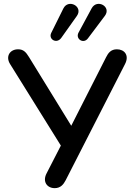

<svg xmlns="http://www.w3.org/2000/svg" viewBox="-20 -969 695 997"><path d="M264 8C295 8 310 -12 321 -33L629 -636C653 -682 626 -713 587 -713C556 -713 542 -694 531 -672L350 -316L131 -672C115 -698 102 -713 74 -713C31 -713 8 -676 32 -637L296 -213L222 -69C199 -25 225 8 264 8ZM298 -772 379 -886C414 -935 335 -977 309 -925L246 -798C230 -765 274 -739 298 -772ZM436 -769 524 -886C561 -934 484 -977 456 -926L388 -800C370 -767 413 -739 436 -769Z"/></svg>

Font: SN Pro Medium
Style: Regular
Weight: 500
Designer: Tobias Whetton
Foundry: Supernotes
Version: Version 1.003;Glyphs 3.3 (3324)